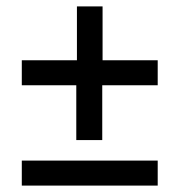

<svg xmlns="http://www.w3.org/2000/svg" viewBox="-20 -579 534 599"><path d="M218 -142V-313H48V-391H220V-559H300V-391H472V-313H299V-142ZM48 0V-78H472V0Z"/></svg>

Font: Source Sans Pro SemiBold
Style: Italic
Weight: 600
Italic angle: -11°
Designer: Paul D. Hunt
Foundry: Adobe Systems Incorporated
Version: Version 1.095;hotconv 1.0.109;makeotfexe 2.5.65596